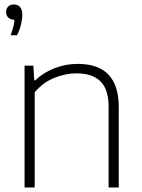

<svg xmlns="http://www.w3.org/2000/svg" viewBox="-20 -832 628 852"><path d="M89 -540.5H128L132 -475.5H136Q174 -511 222.8 -529.8Q271.5 -548.5 325 -548.5Q507 -548.5 507 -357V0H462V-356.5Q462 -436 425.5 -471.2Q389 -506.5 320 -506.5Q270.5 -506.5 220.5 -486.2Q170.5 -466 134 -422.5V0H89ZM79 -766.5Q79 -746.5 73 -722.2Q67 -698 55.5 -675.5H27Q42 -714 44.5 -744.5H43Q26.5 -744.5 16.8 -754Q7 -763.5 7 -779Q7 -793.5 16.2 -802.8Q25.5 -812 41 -812Q59.5 -812 69.2 -800.5Q79 -789 79 -766.5Z"/></svg>

Font: Encode Sans Semi Expanded ExLight
Style: Regular
Weight: 275
Width: 6
Designer: Multiple Designers
Foundry: Impallari Type
Version: Version 2.000